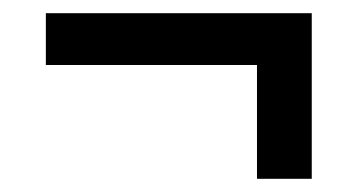

<svg xmlns="http://www.w3.org/2000/svg" viewBox="-20 -370 549 291"><path d="M452.5 -99H369.5V-320H452.5ZM49.5 -271.5V-350H452.5V-271.5Z"/></svg>

Font: Anek Tamil Medium Medium
Style: Regular
Weight: 500
Version: Version 1.003